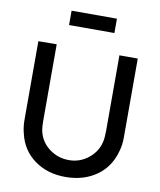

<svg xmlns="http://www.w3.org/2000/svg" viewBox="-102 -1041 949 1138"><g transform="rotate(10 372.0 -472.5)"><path d="M235.4 -961.4H508.3V-875H235.4ZM670.9 -750V-274.9Q670.9 -230.5 660.6 -195.8Q635.3 -95.7 558.3 -40.5Q481.4 14.6 373 15.6Q262.7 16.6 183.8 -40.3Q105 -97.2 82.5 -196.8Q72.8 -234.9 72.8 -274.9V-749L183.1 -750V-294.9Q183.1 -244.6 189.5 -221.7Q205.1 -161.6 256.6 -124Q308.1 -86.4 373 -86.4Q438 -86.4 489 -126.7Q540 -167 554.2 -227.1Q560.5 -252 560.5 -294.9V-750Z"/></g></svg>

Font: Manrope3 Semibold
Style: Regular
Weight: 600
Width: 4
Designer: Mikhail Sharanda
Foundry: Mikhail Sharanda
Version: Version 3.000;PS 003.000;hotconv 1.0.88;makeotf.lib2.5.64775